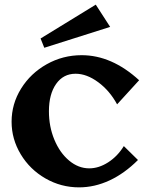

<svg xmlns="http://www.w3.org/2000/svg" viewBox="-20 -803 630 828"><path d="M30 -278Q30 -355 71 -421Q112 -487 181.5 -526Q251 -565 332 -565Q462 -565 580 -457L485 -353Q453 -412 403.5 -448.5Q354 -485 306 -485Q253 -485 222 -441Q191 -397 191 -323Q191 -257 214.5 -200.5Q238 -144 278 -110.5Q318 -77 365 -77Q406 -77 446.5 -103Q487 -129 514 -173L575 -113Q517 -55 452.5 -25Q388 5 321 5Q243 5 176 -33.5Q109 -72 69.5 -137.5Q30 -203 30 -278ZM155 -637 393 -783 455 -687 171 -597Z"/></svg>

Font: Otomanopee One
Style: Regular
Weight: 400
Designer: Das Ende der Wildnis
Foundry: Gutenberg Labo
Version: Version 3.005